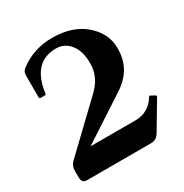

<svg xmlns="http://www.w3.org/2000/svg" viewBox="-172 -883 977 1019"><g transform="rotate(-30 317.0 -373.5)"><path d="M70.3 0Q39.1 0 39.1 -33.2V-79.1Q39.1 -106 61 -127L329.6 -383.8Q395 -446.3 395 -527.3Q395 -595.7 369.6 -634.8Q335.4 -688 276.4 -688Q132.8 -688 108.9 -508.8Q107.9 -501.5 101.6 -501.5H74.7Q67.4 -501.5 67.4 -508.8V-643.6Q67.4 -667 84 -679.7Q171.9 -747.1 285.6 -747.1Q411.6 -747.1 486.3 -681.6Q561 -616.2 561 -526.4Q561 -463.9 537.6 -418.5Q509.8 -363.8 449.7 -324.7L176.3 -146.5H450.2Q533.2 -146.5 575.7 -217.3Q578.6 -222.2 582 -222.2Q583.5 -222.2 585.4 -221.2L610.4 -207.5Q614.7 -205.1 614.7 -201.7Q614.7 -199.7 613.8 -198.2L514.2 -30.8Q496.1 0 461.9 0Z"/></g></svg>

Font: Simply Serif
Style: Bold
Weight: 700
Designer: Wojciech Kalinowski "wmk69" (wmk69@o2.pl)
Foundry: Wojciech Kalinowski "wmk69" (wmk69@o2.pl)
Version: Version 1.0.0; 2022-02-18